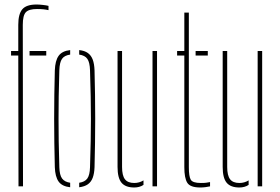

<svg xmlns="http://www.w3.org/2000/svg" viewBox="-20 -826 1242 851"><path d="M29 -580V-600H61V-716Q61 -764 79 -785Q97 -806 142 -806Q153.5 -806 169.5 -804.2Q185.5 -802.5 195 -800V-781Q184.5 -783.5 172.2 -784.8Q160 -786 144 -786Q108 -786 94.5 -771.8Q81 -757.5 81 -716L82 0H62L61 -580ZM111 -580V-600H185V-580Z M223 -85Q221.5 -138.5 220.8 -192.2Q220 -246 220 -299.5Q220 -353 220.8 -406.8Q221.5 -460.5 223 -514Q224.5 -557 239.8 -578.5Q255 -600 291 -604V-584Q265.5 -580.5 254.8 -565Q244 -549.5 243 -514Q241 -450.5 240.2 -399Q239.5 -347.5 239.5 -299.5Q239.5 -251.5 240.2 -200Q241 -148.5 243 -85Q244 -50 255.2 -34.8Q266.5 -19.5 291 -16V4Q255 0 239.8 -21.2Q224.5 -42.5 223 -85ZM331 4V-16Q356 -19.5 367 -34.8Q378 -50 379 -85Q381 -148.5 382 -200Q383 -251.5 383 -299.5Q383 -347.5 382 -399Q381 -450.5 379 -514Q378 -549.5 367.2 -565Q356.5 -580.5 331 -584V-604Q355 -601.5 369.5 -591Q384 -580.5 391 -561.8Q398 -543 399 -514Q400.5 -460.5 401.2 -406.8Q402 -353 402 -299.5Q402 -246 401.2 -192.2Q400.5 -138.5 399 -85Q398 -57 391 -38.2Q384 -19.5 369.5 -9.2Q355 1 331 4Z M501 -86V-600H521V-86Q521 -48 533.8 -31.5Q546.5 -15 575 -15Q597.5 -15 616 -26.5V-6.5Q598.5 5 575 5Q536 5 518.5 -16.2Q501 -37.5 501 -86ZM656 0V-600H676V0Z M765 -580V-600H797V-770H817V-85Q817 -44 825.5 -29.5Q834 -15 870 -15Q886 -15 893.2 -16Q900.5 -17 911 -19V0Q901.5 2 890.5 3.5Q879.5 5 868 5Q823 5 810 -16Q797 -37 797 -85V-580ZM847 -580V-600H901V-580Z M967 -86V-600H987V-86Q987 -48 999.8 -31.5Q1012.5 -15 1041 -15Q1063.5 -15 1082 -26.5V-6.5Q1064.5 5 1041 5Q1002 5 984.5 -16.2Q967 -37.5 967 -86ZM1122 0V-600H1142V0Z"/></svg>

Font: Big Shoulders Stencil Thin
Style: Regular
Weight: 100
Designer: Patric King
Foundry: XO Type Co
Version: Version 2.001